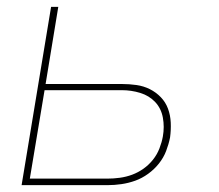

<svg xmlns="http://www.w3.org/2000/svg" viewBox="-20 -540 640 560"><path d="M43 0 129 -520H150L113 -295H335Q357 -295 378 -292Q399 -289 417 -280Q435 -271 449 -256.5Q463 -242 470 -223Q477 -204 478 -182.5Q479 -161 476 -139Q472 -119 464.5 -99.5Q457 -80 443.5 -63Q430 -46 412 -33Q394 -20 374.5 -13Q355 -6 334.5 -3Q314 0 294 0ZM293 -19Q311 -19 329.5 -21.5Q348 -24 365.5 -30.5Q383 -37 398.5 -48Q414 -59 426 -74Q438 -89 445 -107Q452 -125 455 -142Q460 -170 455 -197Q450 -224 432.5 -242.5Q415 -261 389 -269Q363 -277 335 -277H110L67 -19Z"/></svg>

Font: Iosevka Aile Thin Oblique
Style: Regular
Weight: 100
Italic angle: -9°
Designer: Belleve Invis
Foundry: Belleve Invis
Version: Version 31.1.0; ttfautohint (v1.8.4)